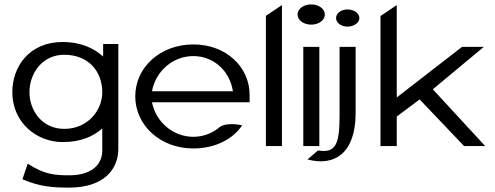

<svg xmlns="http://www.w3.org/2000/svg" viewBox="-20 -664 2251 873"><path d="M36 -245C36 -108 145 -18 265 -18C349 -18 406 -45 445 -80V20C445 92 387 133 295 133C234 133 183 131 106 80L82 151C163 186 224 189 295 189C453 189 518 105 518 13V-464H449V-407C409 -443 350 -473 265 -473C111 -473 36 -359 36 -245ZM114 -244C114 -334 175 -415 272 -415C380 -415 445 -342 445 -244C445 -162 379 -78 272 -78C171 -78 114 -162 114 -244Z M595 -226C595 -95 708 11 859 11C958 11 1039 -31 1081 -94C1081 -94 1019 -110 981 -88C948 -59 906 -42 859 -42C767 -42 689 -109 671 -199H1115V-232C1115 -360 1008 -462 859 -462C708 -462 595 -357 595 -226ZM671 -249C688 -341 766 -409 859 -409C952 -409 1025 -341 1039 -249Z M1189 0H1262V-641L1189 -592Z M1333 -598C1333 -572 1361 -552 1395 -552C1429 -552 1457 -572 1457 -598C1457 -624 1429 -644 1395 -644C1361 -644 1333 -624 1333 -598ZM1359 0H1432V-451H1359Z M1378 61C1502 94 1597 32 1597 -150V-451H1524V-141C1524 -10 1508 34 1426 20ZM1508 -582C1508 -560 1531 -543 1560 -543C1589 -543 1614 -560 1614 -582C1614 -604 1589 -621 1560 -621C1531 -621 1508 -604 1508 -582Z M1710 0H1784V-134L1888 -212L2090 0H2186L1948 -258L2180 -451H2081L1784 -221V-641L1710 -591Z"/></svg>

Font: Charger Sport
Style: DfExt
Weight: 400
Designer: Jasper
Foundry: Cannot Into Space Fonts
Version: Version 1.1